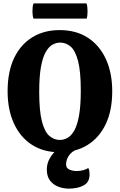

<svg xmlns="http://www.w3.org/2000/svg" viewBox="-20 -888 709 1136"><path d="M334 13Q237 13 168 -32Q99 -77 62 -158.5Q25 -240 25 -348Q25 -463 63 -543.5Q101 -624 170.5 -667Q240 -710 333 -710Q430 -710 499.5 -665Q569 -620 606.5 -538.5Q644 -457 644 -348Q644 -234 605.5 -153.5Q567 -73 497.5 -30Q428 13 334 13ZM334 -60Q357 -60 379 -72Q401 -84 419 -115Q437 -146 447.5 -203.5Q458 -261 458 -352Q458 -465 442 -526.5Q426 -588 398.5 -612Q371 -636 336 -636Q313 -636 291 -624Q269 -612 251 -581Q233 -550 222.5 -493Q212 -436 212 -345Q212 -232 228 -170Q244 -108 272 -84Q300 -60 334 -60ZM387 228Q356 228 326 217Q296 206 276.5 181Q257 156 257 115Q257 79 275 48Q293 17 320 -6.5Q347 -30 375 -44Q403 -58 424 -60Q445 -62 450 -49L462 -13Q416 -2 393.5 25Q371 52 371 85Q371 107 391 115.5Q411 124 434 124Q455 124 474 118.5Q493 113 502 106Q507 113 508.5 124Q510 135 510 144Q510 190 475 209Q440 228 387 228ZM178 -778Q175 -786 173.5 -798Q172 -810 172 -822Q172 -836 173.5 -848.5Q175 -861 179 -868H492Q495 -860 496.5 -847.5Q498 -835 498 -822Q498 -793 493 -778Z"/></svg>

Font: Calistoga
Style: Regular
Weight: 400
Designer: Yvonne Schuttler, Eben Sorkin
Foundry: www.sorkintype.com
Version: Version 1.010; ttfautohint (v1.8.4.7-5d5b)